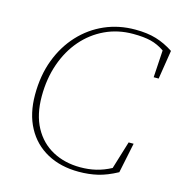

<svg xmlns="http://www.w3.org/2000/svg" viewBox="-105 -785 834 893"><g transform="rotate(15 311.5 -338.5)"><path d="M353 15Q266 15 201 -20.5Q136 -56 100.5 -122Q65 -188 65 -279Q65 -372 93.5 -447.5Q122 -523 173 -578Q224 -633 291.5 -662.5Q359 -692 438 -692Q496 -692 539 -679Q582 -666 623 -639L601 -500H577L585 -631Q553 -653 519 -661.5Q485 -670 433 -670Q360 -670 298.5 -641Q237 -612 192 -560Q147 -508 122 -436.5Q97 -365 97 -280Q97 -192 130 -131Q163 -70 221.5 -38.5Q280 -7 355 -7Q395 -7 430.5 -15.5Q466 -24 502 -43L543 -177H567L537 -32Q487 -5 444.5 5Q402 15 353 15Z"/></g></svg>

Font: Source Serif Pro ExtraLight
Style: Italic
Weight: 200
Italic angle: -12°
Designer: Frank Grießhammer
Foundry: Adobe Systems Incorporated
Version: Version 3.001;hotconv 1.0.111;makeotfexe 2.5.65597